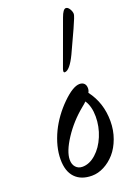

<svg xmlns="http://www.w3.org/2000/svg" viewBox="-152 -852 654 925"><g transform="rotate(-20 175.0 -390.0)"><path d="M200.2 -502Q194.8 -502 194.8 -509.8Q194.8 -513.2 196.8 -519L282.2 -752.9Q295.9 -791 310.1 -791Q320.3 -791 328.6 -777.3Q336.9 -763.7 336.9 -751Q336.9 -741.2 311 -684.1L258.8 -570.8Q225.6 -502 200.2 -502ZM153.8 11.2Q98.1 11.2 67.6 -20.8Q37.1 -52.7 37.1 -113.8Q37.1 -179.2 71.8 -252Q104 -317.4 158.4 -371.1Q212.9 -424.8 247.1 -424.8Q261.7 -424.8 270.3 -416.3Q278.8 -407.7 278.8 -392.1Q278.8 -380.4 272.9 -370.1Q326.2 -300.3 326.2 -206.1Q326.2 -159.2 311 -117.9Q295.9 -76.7 271.5 -48.8Q247.1 -21 216.1 -4.9Q185.1 11.2 153.8 11.2ZM78.1 -97.2Q78.1 -73.2 91.1 -59.1Q104 -44.9 125 -44.9Q161.1 -44.9 194.3 -74.5Q227.5 -104 247.3 -151.9Q267.1 -199.7 267.1 -251Q267.1 -303.2 245.1 -335.9Q235.4 -326.2 222.2 -315.9Q161.1 -266.1 119.6 -202.6Q78.1 -139.2 78.1 -97.2Z"/></g></svg>

Font: Junicode SmCond
Style: Italic
Weight: 400
Width: 4
Italic angle: -11°
Designer: Peter S. Baker
Version: Version 2.206